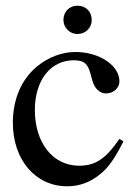

<svg xmlns="http://www.w3.org/2000/svg" viewBox="-20 -642 484 672"><path d="M301 -572C301 -600 282 -622 251 -622C221 -622 202 -599 202 -572C202 -545 224 -523 251 -523C278 -523 301 -543 301 -572ZM398 -156C350 -86 314 -62 257 -62C165 -62 102 -142 102 -257C102 -361 157 -431 238 -431C274 -431 287 -420 297 -383L303 -361C311 -332 329 -315 351 -315C377 -315 398 -334 398 -357C398 -413 328 -460 244 -460C197 -460 149 -442 109 -409C55 -364 25 -295 25 -212C25 -83 104 10 215 10C258 10 296 -4 330 -32C360 -56 380 -85 412 -147Z"/></svg>

Font: XITS Math
Style: Regular
Weight: 400
Designer: MicroPress Inc., with final additions and corrections provided by Coen Hoffman, Elsevier (retired)
Version: Version 1.108